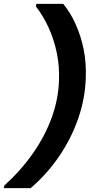

<svg xmlns="http://www.w3.org/2000/svg" viewBox="-58 -831 487 996"><path d="M270 -811Q308 -765 335 -704.5Q362 -644 376 -574.5Q390 -505 387 -428Q384 -321 348 -217Q312 -113 249 -20.5Q186 72 101 145H-38L-36 132Q51 53 113.5 -36.5Q176 -126 210.5 -221.5Q245 -317 248 -414Q251 -485 237.5 -552.5Q224 -620 196.5 -682.5Q169 -745 128 -798L131 -811Z"/></svg>

Font: DM Sans 17pt ExtraBold
Style: Italic
Weight: 800
Italic angle: -10°
Version: Version 4.004;gftools[0.9.30]